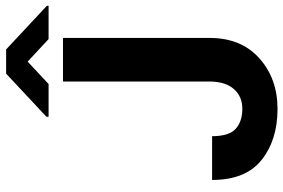

<svg xmlns="http://www.w3.org/2000/svg" viewBox="-174 -768 952 645"><g transform="rotate(-90 302.5 -446.0)"><path d="M350.6 -218.8V-710.9H497.1V-218.8Q497.1 -112.3 428.7 -51.3Q360.4 9.8 258.8 9.8Q154.3 9.8 87.2 -43.7Q20 -97.2 20 -210H167Q167 -152.8 191.9 -130.6Q216.8 -108.4 258.8 -108.4Q300.8 -108.4 325.7 -137.2Q350.6 -166 350.6 -218.8ZM458.5 -901.9 605 -765.1V-759.3H493.2L417.5 -829.6L342.3 -759.3H232.4V-766.6L377 -901.9Z"/></g></svg>

Font: RobotoDEMO
Style: Regular
Weight: 400
Designer: Christian Robertson
Foundry: Google
Version: Version 2.136